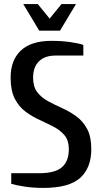

<svg xmlns="http://www.w3.org/2000/svg" viewBox="-20 -910 498 940"><path d="M192 10Q142 10 100 3.5Q58 -3 35 -10V-62H172Q250 -62 283.5 -91.5Q317 -121 317 -180Q317 -222 296.5 -247Q276 -272 243.5 -289Q211 -306 174.5 -322.5Q138 -339 105.5 -363Q73 -387 52.5 -426.5Q32 -466 32 -530Q32 -615 82 -662.5Q132 -710 232 -710Q282 -710 324 -704Q366 -698 388 -690V-638H252Q199 -638 170.5 -609.5Q142 -581 142 -530Q142 -485 162.5 -458.5Q183 -432 215.5 -414.5Q248 -397 284.5 -380.5Q321 -364 353.5 -340.5Q386 -317 406.5 -279Q427 -241 427 -180Q427 -88 372.5 -39Q318 10 192 10ZM172 -760 94 -890H165L223 -819L281 -890H352L274 -760Z"/></svg>

Font: Cuprum SemiBold
Style: Regular
Weight: 600
Designer: Jovanny Lemonad
Foundry: Jovanny Lemonad
Version: Version 3.000